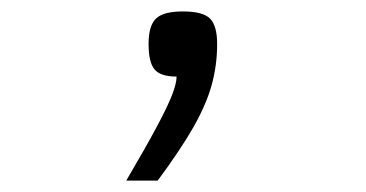

<svg xmlns="http://www.w3.org/2000/svg" viewBox="-20 -120 640 336"><path d="M201 196Q235 138 254 102.5Q273 67 281 46.5Q289 26 289 14Q261 14 250.5 1.5Q240 -11 240 -43Q240 -75 253 -87.5Q266 -100 300 -100Q335 -100 347.5 -87.5Q360 -75 360 -43Q360 -6 350.5 28.5Q341 63 318.5 102.5Q296 142 256 196Z"/></svg>

Font: Victor Mono Thin Thin
Style: Regular
Weight: 250
Monospace: yes
Version: Version 1.561;gftools[0.9.30]